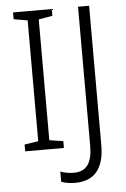

<svg xmlns="http://www.w3.org/2000/svg" viewBox="-60 -757 643 983"><g transform="rotate(-5 261.5 -265.5)"><path d="M244 0V-35L173 -46V-667L244 -679V-714H45V-679L116 -667V-46L45 -35V0ZM286 183C387 183 436 120 436 2V-714H379V0C379 89 349 131 284 131C258 131 234 126 215 119V171C233 178 256 183 286 183Z"/></g></svg>

Font: Noto Sans SemiCondensed Light
Style: Regular
Weight: 300
Width: 4
Designer: Monotype Design Team
Foundry: Monotype Imaging Inc.
Version: Version 2.013